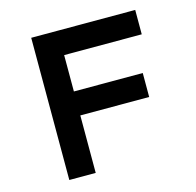

<svg xmlns="http://www.w3.org/2000/svg" viewBox="-103 -807 931 913"><g transform="rotate(-15 363.0 -350.0)"><path d="M128 0V-700H258V0ZM183 -283V-401H597V-283ZM188 -580V-700H640V-580Z"/></g></svg>

Font: Lexend Exa Medium
Style: Regular
Weight: 500
Designer: Bonnie Shaver-Troup, Thomas Jockin
Foundry: Lexend
Version: Version 1.007